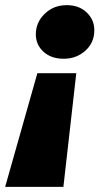

<svg xmlns="http://www.w3.org/2000/svg" viewBox="-67 -571 388 745"><path d="M180 -343C148 -343 122 -352 102 -370C82 -388 72 -411 72 -438C72 -469 84 -496 107 -518C130 -540 158 -551 192 -551C223 -551 249 -542 269 -523C289 -504 299 -481 299 -454C299 -422 288 -396 265 -375C242 -354 214 -343 180 -343ZM-47 154 78 -287H229L179 154Z"/></svg>

Font: My Font
Style: Italic
Weight: 500
Designer: Julieta Ulanovsky
Foundry: Julieta Ulanovsky
Version: ""